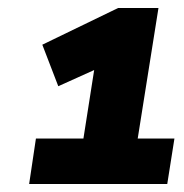

<svg xmlns="http://www.w3.org/2000/svg" viewBox="-20 -725 460 481"><path d="M53 -264 70 -378H189L221 -582H288L126 -509L86 -613L276 -705H377L325 -378H417L399 -264Z"/></svg>

Font: Nunito Sans 10pt Black
Style: Italic
Weight: 900
Italic angle: -9°
Designer: Vernon Adams
Foundry: Vernon Adams
Version: Version 3.101;gftools[0.9.27]